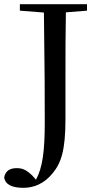

<svg xmlns="http://www.w3.org/2000/svg" viewBox="-42 -752 472 918"><path d="M53 -701 168 -692C172 -403 172 -286 172 -163C172 -29 161 51 130 107L112 87C82 59 66 52 37 52C7 52 -16 64 -22 96C-17 132 18 146 70 146C119 146 169 127 210 76C251 26 271 -34 271 -184V-394C271 -494 271 -595 273 -693L374 -701V-732H53Z"/></svg>

Font: Noto Serif TC Medium
Style: Regular
Weight: 500
Designer: Ryoko NISHIZUKA 西塚涼子 (kana & ideographs); Frank Grießhammer (Latin, Greek & Cyrillic); Wenlong ZHANG 张文龙 (bopomofo); San
Foundry: Adobe
Version: Version 2.001;hotconv 1.1.0;makeotfexe 2.6.0